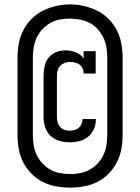

<svg xmlns="http://www.w3.org/2000/svg" viewBox="-20 -780 640 877"><path d="M298 -130Q275 -130 252 -136.5Q229 -143 211.5 -159Q194 -175 186.5 -198Q179 -221 179 -244V-436Q179 -457 184 -478.5Q189 -500 202.5 -517Q216 -534 237 -542Q258 -550 280 -550Q303 -550 326 -541Q349 -532 362 -513V-546H417V-444H362Q362 -456 357.5 -467Q353 -478 344 -484.5Q335 -491 323.5 -494Q312 -497 301 -497Q289 -497 277 -493Q265 -489 256 -480.5Q247 -472 243.5 -460Q240 -448 240 -436V-244Q240 -232 243.5 -220.5Q247 -209 255 -200Q263 -191 274.5 -187Q286 -183 298 -183Q309 -183 320 -186Q331 -189 339.5 -196Q348 -203 352.5 -213.5Q357 -224 357 -235Q357 -235 357 -235.5Q357 -236 357 -236H418Q418 -236 418 -235.5Q418 -235 418 -234Q418 -212 409 -191Q400 -170 382.5 -155.5Q365 -141 343 -135.5Q321 -130 298 -130ZM300 77Q268 77 235.5 71Q203 65 174.5 50.5Q146 36 123 12.5Q100 -11 85.5 -40Q71 -69 65.5 -101Q60 -133 60 -166V-514Q60 -547 65.5 -579Q71 -611 85.5 -640Q100 -669 123 -692.5Q146 -716 175 -730.5Q204 -745 236 -752.5Q268 -760 300 -760Q332 -760 364 -752.5Q396 -745 425 -730.5Q454 -716 477 -692.5Q500 -669 514.5 -640Q529 -611 534.5 -579Q540 -547 540 -514V-166Q540 -133 534.5 -101Q529 -69 514.5 -40Q500 -11 477 12.5Q454 36 425.5 50.5Q397 65 364.5 71Q332 77 300 77ZM300 15Q324 15 347 10.5Q370 6 390.5 -5.5Q411 -17 427 -34.5Q443 -52 453 -73.5Q463 -95 466.5 -118.5Q470 -142 470 -166V-514Q470 -538 466.5 -561.5Q463 -585 453 -606.5Q443 -628 427 -646Q411 -664 390 -675Q369 -686 345 -690.5Q321 -695 298 -695Q274 -695 251 -690.5Q228 -686 208 -674Q188 -662 172 -644.5Q156 -627 146.5 -605.5Q137 -584 133.5 -561Q130 -538 130 -514V-166Q130 -142 133.5 -118.5Q137 -95 147 -73.5Q157 -52 173 -34.5Q189 -17 209.5 -5.5Q230 6 253 10.5Q276 15 300 15Z"/></svg>

Font: Iosevka Slab Medium Extended
Style: Regular
Weight: 500
Width: 7
Monospace: yes
Designer: Belleve Invis
Foundry: Belleve Invis
Version: Version 11.1.1; ttfautohint (v1.8.3)